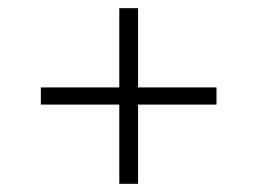

<svg xmlns="http://www.w3.org/2000/svg" viewBox="-20 -595 630 470"><path d="M80 -381H272V-575H318V-381H510V-339H318V-145H272V-339H80Z"/></svg>

Font: Retni Sans Light
Style: Regular
Weight: 300
Designer: Vitaly Kuzmin
Foundry: ParaType Ltd.
Version: Version 1.00;March 2, 2019;FontCreator 11.5.0.2425 64-bit; t